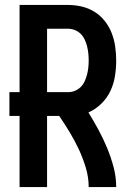

<svg xmlns="http://www.w3.org/2000/svg" viewBox="-20 -755 540 775"><path d="M59 0V-287H18V-383H59V-735H255Q283 -735 310.5 -728.5Q338 -722 362 -707Q386 -692 403.5 -669.5Q421 -647 431 -621Q441 -595 445 -567Q449 -539 449 -511Q449 -479 444 -447.5Q439 -416 425.5 -387.5Q412 -359 389 -336.5Q366 -314 337 -301Q358 -267 377.5 -231Q397 -195 412.5 -157.5Q428 -120 438.5 -80.5Q449 -41 449 0H338Q338 -39 326.5 -77.5Q315 -116 298.5 -151.5Q282 -187 261.5 -221Q241 -255 219 -287H170V0ZM170 -383H255Q269 -383 282.5 -388.5Q296 -394 306 -404Q316 -414 322 -427.5Q328 -441 331.5 -454.5Q335 -468 336.5 -482.5Q338 -497 338 -511Q338 -525 336.5 -539.5Q335 -554 331.5 -568Q328 -582 322 -595Q316 -608 306 -618Q296 -628 282.5 -633.5Q269 -639 255 -639H170Z"/></svg>

Font: Iosevka SS08 Regular
Style: Bold
Weight: 700
Monospace: yes
Designer: Belleve Invis
Foundry: Belleve Invis
Version: Version 16.3.4; ttfautohint (v1.8.4)